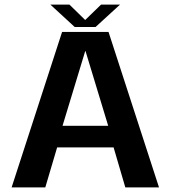

<svg xmlns="http://www.w3.org/2000/svg" viewBox="-20 -815 742 835"><path d="M30.5 0H177L228.5 -174H474L525 0H671.5L452 -676H250ZM252 -268 350.5 -592.5H352L450.5 -268ZM305 -697.5H395.5L502 -795H419.5L350.5 -728L282 -795H199Z"/></svg>

Font: Anybody Thin SemiBold
Style: Regular
Weight: 600
Version: Version 1.113;gftools[0.9.25]